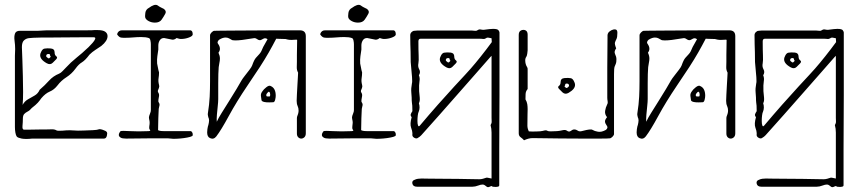

<svg xmlns="http://www.w3.org/2000/svg" viewBox="-20 -576 3567 798"><path d="M70 0Q55 -3 50 -8Q46 -13 44 -24.5Q42 -36 42 -48V-344Q42 -352 42.5 -358.5Q43 -365 43 -372Q43 -389 40.5 -407Q38 -425 42.5 -437Q47 -449 66 -448Q82 -448 89 -448Q96 -448 105 -448Q114 -448 137 -448Q146 -448 155.5 -449Q165 -450 174 -450Q188 -450 217.5 -450Q247 -450 280.5 -450Q314 -450 340 -450Q366 -450 373 -451H385Q408 -451 417.5 -444Q427 -437 427 -426Q427 -406 401 -385Q391 -378 377 -369Q363 -360 352 -349Q334 -325 320.5 -317Q307 -309 294 -291Q278 -269 256 -255Q234 -241 219 -221Q205 -203 187 -195.5Q169 -188 152 -168Q145 -158 137.5 -149.5Q130 -141 112 -127Q104 -117 95 -112.5Q86 -108 80.5 -102Q75 -96 75 -82Q75 -69 73.5 -53Q72 -37 80 -37Q83 -37 96 -37Q109 -37 126 -37.5Q143 -38 156.5 -38Q170 -38 174 -38Q182 -38 194.5 -38.5Q207 -39 215 -34Q220 -32 227 -32.5Q234 -33 241 -33Q258 -35 272.5 -34.5Q287 -34 304 -33Q309 -33 328 -33.5Q347 -34 366 -35Q385 -36 389 -38Q393 -41 407 -36.5Q421 -32 424 -27Q427 -22 424 -11Q421 0 412 0Q408 0 385.5 0Q363 0 330 0Q297 0 261 0Q225 0 192.5 0Q160 0 138.5 0Q117 0 114 0Q87 3 70 0ZM74 -140Q82 -155 96 -163Q110 -171 124 -179Q138 -187 145 -203Q166 -221 183.5 -240.5Q201 -260 226 -270Q233 -273 240 -280.5Q247 -288 254 -295Q273 -316 299 -337Q325 -358 337 -370Q340 -372 348 -380Q356 -388 364.5 -397.5Q373 -407 375.5 -414Q378 -421 370 -421Q350 -421 314 -421Q278 -421 242.5 -420.5Q207 -420 186 -420Q170 -420 153 -420Q136 -420 119 -419Q112 -419 100 -417.5Q88 -416 79.5 -408Q71 -400 71 -380Q72 -359 73 -327Q74 -295 75 -260Q76 -225 76 -193Q76 -161 74 -140ZM199 -315Q189 -305 174.5 -313Q160 -321 153 -330Q147 -338 147 -346Q147 -354 152.5 -363.5Q158 -373 165 -374Q176 -376 191.5 -374.5Q207 -373 207 -358Q207 -347 214 -342Q221 -337 213 -329ZM186 -335 190 -339Q192 -341 190 -342Q188 -343 188 -347Q188 -351 184 -351.5Q180 -352 177 -351Q172 -349 172 -343Q172 -340 174 -339Q176 -337 179.5 -334.5Q183 -332 186 -335Z M701 1Q685 -1 678.5 -1Q672 -1 666 -1H599L504 0Q488 0 481.5 -4Q475 -8 474 -13Q473 -19 476.5 -24.5Q480 -30 481 -31Q488 -33 520.5 -31Q553 -29 598 -31Q601 -31 603.5 -32Q606 -33 602 -38Q599 -43 600.5 -51.5Q602 -60 602 -66Q602 -73 600 -80Q598 -87 600 -94Q602 -101 604.5 -106.5Q607 -112 607 -119V-392Q607 -400 605 -408.5Q603 -417 598 -418Q587 -422 567 -422Q551 -422 534 -420.5Q517 -419 504 -419Q500 -419 492 -419Q484 -419 479 -421Q475 -423 470.5 -428Q466 -433 467 -435Q472 -450 487 -450H772Q781 -448 781 -433Q781 -426 765 -420Q749 -414 732 -414Q727 -414 722.5 -415.5Q718 -417 714 -418Q706 -411 697 -411L662 -418Q650 -418 644 -408.5Q638 -399 638 -387V-370Q636 -356 634 -342.5Q632 -329 633 -312Q635 -304 636.5 -294.5Q638 -285 641 -275Q641 -263 639 -250.5Q637 -238 641 -223Q643 -217 640.5 -210.5Q638 -204 638 -204Q634 -197 638 -191Q642 -185 641 -177Q640 -170 638.5 -162Q637 -154 640 -150Q645 -143 642 -134.5Q639 -126 639 -108Q639 -108 638 -84.5Q637 -61 637 -35Q637 -35 642 -33Q647 -31 662 -31H772Q776 -31 779 -25.5Q782 -20 781 -14Q781 -10 770 -7Q759 -4 744 -2Q729 0 716.5 0.5Q704 1 701 1ZM624 -482Q610 -482 598.5 -488Q587 -494 584 -502Q582 -508 584 -522.5Q586 -537 600 -544Q609 -551 619 -554.5Q629 -558 636 -553Q641 -549 648 -545.5Q655 -542 661 -539Q673 -530 667 -519Q660 -506 651.5 -494Q643 -482 624 -482Z M1232 0Q1225 0 1219.5 -5.5Q1214 -11 1214 -21V-85Q1214 -90 1216 -94.5Q1218 -99 1219 -103Q1220 -107 1220.5 -110Q1221 -113 1221 -116Q1221 -127 1217 -135.5Q1213 -144 1213 -157Q1213 -165 1214 -182.5Q1215 -200 1216 -219.5Q1217 -239 1218 -254.5Q1219 -270 1219 -274Q1213 -285 1213.5 -297Q1214 -309 1214 -319Q1214 -326 1214 -347Q1214 -368 1215 -410Q1215 -412 1199 -410.5Q1183 -409 1170 -413Q1169 -414 1159.5 -414Q1150 -414 1141 -414.5Q1132 -415 1130 -415Q1129 -415 1128 -415Q1113 -386 1097 -358Q1081 -330 1060 -297.5Q1039 -265 1009 -221Q963 -153 931 -94Q899 -35 879 -9Q868 5 853 -2Q841 -7 841 -26Q841 -31 842 -39Q843 -47 844 -50Q846 -55 848 -66Q850 -77 848 -83Q846 -87 844.5 -94.5Q843 -102 844 -105Q850 -143 851.5 -174Q853 -205 853 -239V-429Q853 -435 859.5 -441.5Q866 -448 871 -448Q873 -448 898.5 -448.5Q924 -449 963 -449Q1002 -449 1046 -449.5Q1090 -450 1129.5 -450Q1169 -450 1195.5 -450Q1222 -450 1226 -450Q1251 -450 1251 -426V-22Q1251 -11 1245 -5.5Q1239 0 1232 0ZM887 -164Q887 -153 885 -135Q883 -117 881.5 -99Q880 -81 881 -70Q887 -84 901.5 -107Q916 -130 932.5 -156.5Q949 -183 963 -206Q977 -229 984 -242Q988 -249 997.5 -261Q1007 -273 1016.5 -285.5Q1026 -298 1028 -304Q1036 -327 1043.5 -335.5Q1051 -344 1058.5 -352Q1066 -360 1074 -381Q1075 -382 1080.5 -392.5Q1086 -403 1092 -413Q1087 -417 1082 -417Q1078 -417 1074.5 -415Q1071 -413 1067 -411Q1063 -409 1061 -409Q1054 -409 1047.5 -414Q1041 -419 1033 -417Q1030 -417 1016.5 -414.5Q1003 -412 986.5 -410Q970 -408 958 -408Q945 -408 942 -411Q938 -413 932 -416.5Q926 -420 917 -420Q912 -420 905.5 -418Q899 -416 891 -411Q887 -408 885 -403Q883 -398 887 -393Q894 -383 894 -373Q894 -365 888 -357Q894 -344 894 -333Q894 -324 892 -315.5Q890 -307 889 -297Q888 -286 887.5 -268.5Q887 -251 887 -230ZM1115 -151Q1111 -151 1100 -150.5Q1089 -150 1079 -152Q1069 -154 1067 -159Q1066 -167 1064.5 -177Q1063 -187 1071 -197Q1075 -204 1087 -213.5Q1099 -223 1106 -218Q1126 -209 1126 -178Q1126 -171 1123.5 -161Q1121 -151 1115 -151ZM1100 -175Q1102 -175 1102.5 -178Q1103 -181 1103 -183Q1103 -191 1099 -194Q1097 -196 1093.5 -192.5Q1090 -189 1089 -187Q1087 -185 1087 -182.5Q1087 -180 1087 -177Q1088 -175 1093.5 -175Q1099 -175 1100 -175Z M1545 1Q1529 -1 1522.5 -1Q1516 -1 1510 -1H1443L1348 0Q1332 0 1325.5 -4Q1319 -8 1318 -13Q1317 -19 1320.5 -24.5Q1324 -30 1325 -31Q1332 -33 1364.5 -31Q1397 -29 1442 -31Q1445 -31 1447.5 -32Q1450 -33 1446 -38Q1443 -43 1444.5 -51.5Q1446 -60 1446 -66Q1446 -73 1444 -80Q1442 -87 1444 -94Q1446 -101 1448.5 -106.5Q1451 -112 1451 -119V-392Q1451 -400 1449 -408.5Q1447 -417 1442 -418Q1431 -422 1411 -422Q1395 -422 1378 -420.5Q1361 -419 1348 -419Q1344 -419 1336 -419Q1328 -419 1323 -421Q1319 -423 1314.5 -428Q1310 -433 1311 -435Q1316 -450 1331 -450H1616Q1625 -448 1625 -433Q1625 -426 1609 -420Q1593 -414 1576 -414Q1571 -414 1566.5 -415.5Q1562 -417 1558 -418Q1550 -411 1541 -411L1506 -418Q1494 -418 1488 -408.5Q1482 -399 1482 -387V-370Q1480 -356 1478 -342.5Q1476 -329 1477 -312Q1479 -304 1480.5 -294.5Q1482 -285 1485 -275Q1485 -263 1483 -250.5Q1481 -238 1485 -223Q1487 -217 1484.5 -210.5Q1482 -204 1482 -204Q1478 -197 1482 -191Q1486 -185 1485 -177Q1484 -170 1482.5 -162Q1481 -154 1484 -150Q1489 -143 1486 -134.5Q1483 -126 1483 -108Q1483 -108 1482 -84.5Q1481 -61 1481 -35Q1481 -35 1486 -33Q1491 -31 1506 -31H1616Q1620 -31 1623 -25.5Q1626 -20 1625 -14Q1625 -10 1614 -7Q1603 -4 1588 -2Q1573 0 1560.5 0.5Q1548 1 1545 1ZM1468 -482Q1454 -482 1442.5 -488Q1431 -494 1428 -502Q1426 -508 1428 -522.5Q1430 -537 1444 -544Q1453 -551 1463 -554.5Q1473 -558 1480 -553Q1485 -549 1492 -545.5Q1499 -542 1505 -539Q1517 -530 1511 -519Q1504 -506 1495.5 -494Q1487 -482 1468 -482Z M2041 201 2027 200Q2025 195 2016.5 199.5Q2008 204 2003 200Q1999 197 1995 194Q1991 191 1986 191Q1982 191 1977.5 192Q1973 193 1968 195Q1955 200 1944 200H1713Q1697 200 1694 187.5Q1691 175 1704 171Q1710 168 1717.5 167Q1725 166 1732 166Q1738 166 1762.5 166.5Q1787 167 1819.5 167Q1852 167 1884.5 167.5Q1917 168 1941.5 168.5Q1966 169 1972 169Q1976 169 1979.5 168.5Q1983 168 1987 167Q1998 163 2001.5 162.5Q2005 162 2008.5 163Q2012 164 2023 166Q2023 164 2023 145Q2023 126 2023 99Q2023 72 2023 44.5Q2023 17 2023 -2.5Q2023 -22 2023 -25Q2023 -33 2022 -41Q2021 -49 2019 -56Q2024 -64 2023.5 -71.5Q2023 -79 2023 -86V-344Q2022 -344 2003.5 -322.5Q1985 -301 1953.5 -265.5Q1922 -230 1884 -186.5Q1846 -143 1806 -98Q1766 -53 1731 -14Q1727 -10 1724.5 -8Q1722 -6 1717 -3Q1711 2 1701.5 -3.5Q1692 -9 1694 -19V-23Q1694 -31 1688.5 -46Q1683 -61 1691 -89Q1685 -96 1687.5 -102Q1690 -108 1694 -114Q1694 -130 1693.5 -136.5Q1693 -143 1692 -149.5Q1691 -156 1691 -171Q1691 -176 1689.5 -192Q1688 -208 1692 -229Q1694 -235 1692.5 -255.5Q1691 -276 1689 -295.5Q1687 -315 1687 -318Q1687 -344 1686.5 -360Q1686 -376 1685.5 -391.5Q1685 -407 1685 -430Q1685 -437 1690.5 -442.5Q1696 -448 1702 -448Q1708 -449 1713.5 -449Q1719 -449 1725 -449H1942Q1948 -449 1954 -448Q1960 -447 1964 -450Q1971 -455 1977.5 -453.5Q1984 -452 1990 -452Q2005 -454 2014 -455Q2023 -456 2029 -456Q2048 -456 2052 -450Q2056 -444 2056 -441V-322Q2056 -311 2056 -273Q2056 -235 2056 -181.5Q2056 -128 2055.5 -69Q2055 -10 2055 44.5Q2055 99 2055 139Q2055 179 2055 194Q2055 199 2048.5 200Q2042 201 2041 201ZM1725 -54Q1762 -98 1800 -141Q1838 -184 1868.5 -217Q1899 -250 1913 -265Q1919 -271 1937 -291.5Q1955 -312 1978.5 -341.5Q2002 -371 2024 -401L2023 -417Q2021 -417 2012.5 -419Q2004 -421 2000 -417Q1993 -413 1988 -414Q1983 -415 1973 -415H1728Q1719 -415 1719 -404Q1719 -367 1720 -345.5Q1721 -324 1719 -313Q1716 -299 1722.5 -287.5Q1729 -276 1721 -263Q1726 -252 1723.5 -238Q1721 -224 1722 -197Q1723 -187 1724.5 -171Q1726 -155 1721 -147Q1727 -128 1720 -111Q1718 -108 1716.5 -97Q1715 -86 1715 -73.5Q1715 -61 1717.5 -54.5Q1720 -48 1725 -54ZM1860 -298Q1850 -288 1835.5 -296Q1821 -304 1814 -313Q1808 -321 1808 -329Q1808 -337 1813.5 -346.5Q1819 -356 1826 -357Q1837 -359 1852.5 -357.5Q1868 -356 1868 -341Q1868 -330 1875 -325Q1882 -320 1874 -312ZM1847 -318 1851 -322Q1853 -324 1851 -325Q1849 -326 1849 -330Q1849 -334 1845 -334.5Q1841 -335 1838 -334Q1833 -332 1833 -326Q1833 -323 1835 -322Q1837 -320 1840.5 -317.5Q1844 -315 1847 -318Z M2158 7Q2152 0 2144 -5.5Q2136 -11 2136 -22V-431Q2136 -445 2145.5 -449.5Q2155 -454 2164 -450Q2173 -446 2173 -432V-367Q2173 -363 2171.5 -353.5Q2170 -344 2168 -341Q2163 -334 2163 -325.5Q2163 -317 2165 -310Q2167 -303 2170.5 -297.5Q2174 -292 2173 -284V-206Q2165 -197 2164.5 -185Q2164 -173 2164 -163Q2170 -153 2171.5 -143Q2173 -133 2173 -122Q2173 -116 2172.5 -100Q2172 -84 2172 -54Q2172 -42 2178 -30Q2188 -29 2208.5 -29.5Q2229 -30 2236 -32Q2250 -36 2254 -33Q2258 -30 2268 -30Q2299 -30 2314.5 -34Q2330 -38 2336 -33Q2345 -26 2352.5 -32Q2360 -38 2367 -38Q2374 -38 2379.5 -34Q2385 -30 2391 -30Q2395 -30 2406 -33Q2417 -36 2428 -37.5Q2439 -39 2443 -36Q2451 -31 2465.5 -28.5Q2480 -26 2498 -36Q2502 -39 2504 -43.5Q2506 -48 2503 -52Q2495 -63 2494.5 -70.5Q2494 -78 2503 -89Q2493 -101 2495 -115Q2497 -129 2504 -143Q2507 -148 2505.5 -155.5Q2504 -163 2504 -170Q2504 -229 2504 -295Q2504 -361 2505 -420Q2505 -425 2505 -430Q2505 -435 2509 -441Q2514 -447 2522.5 -451Q2531 -455 2538.5 -453.5Q2546 -452 2546 -440Q2546 -421 2542 -413.5Q2538 -406 2536 -399.5Q2534 -393 2541 -375Q2531 -362 2536.5 -351Q2542 -340 2542 -330Q2542 -316 2539.5 -311Q2537 -306 2534.5 -299Q2532 -292 2532 -268Q2532 -261 2532 -234.5Q2532 -208 2532 -173Q2532 -138 2532 -103.5Q2532 -69 2532 -45Q2532 -21 2532 -19Q2532 -14 2525.5 -7.5Q2519 -1 2514 -1Q2506 0 2473.5 0Q2441 0 2397 0Q2353 0 2309 -0.5Q2265 -1 2233 -1.5Q2201 -2 2194 -2Q2186 -2 2177.5 0Q2169 2 2158 7ZM2318 -192 2304 -206Q2296 -214 2303 -219Q2310 -224 2310 -235Q2310 -250 2326 -251.5Q2342 -253 2352 -251Q2359 -250 2364.5 -240.5Q2370 -231 2370 -223Q2370 -215 2364 -207Q2357 -198 2343 -190Q2329 -182 2318 -192ZM2331 -212Q2334 -209 2338 -211.5Q2342 -214 2343 -216Q2345 -217 2345 -220Q2345 -226 2340 -228Q2337 -229 2333 -228.5Q2329 -228 2329 -224Q2329 -220 2327 -219Q2325 -218 2327 -216Z M3017 0Q3010 0 3004.5 -5.5Q2999 -11 2999 -21V-85Q2999 -90 3001 -94.5Q3003 -99 3004 -103Q3005 -107 3005.5 -110Q3006 -113 3006 -116Q3006 -127 3002 -135.5Q2998 -144 2998 -157Q2998 -165 2999 -182.5Q3000 -200 3001 -219.5Q3002 -239 3003 -254.5Q3004 -270 3004 -274Q2998 -285 2998.5 -297Q2999 -309 2999 -319Q2999 -326 2999 -347Q2999 -368 3000 -410Q3000 -412 2984 -410.5Q2968 -409 2955 -413Q2954 -414 2944.5 -414Q2935 -414 2926 -414.5Q2917 -415 2915 -415Q2914 -415 2913 -415Q2898 -386 2882 -358Q2866 -330 2845 -297.5Q2824 -265 2794 -221Q2748 -153 2716 -94Q2684 -35 2664 -9Q2653 5 2638 -2Q2626 -7 2626 -26Q2626 -31 2627 -39Q2628 -47 2629 -50Q2631 -55 2633 -66Q2635 -77 2633 -83Q2631 -87 2629.5 -94.5Q2628 -102 2629 -105Q2635 -143 2636.5 -174Q2638 -205 2638 -239V-429Q2638 -435 2644.5 -441.5Q2651 -448 2656 -448Q2658 -448 2683.5 -448.5Q2709 -449 2748 -449Q2787 -449 2831 -449.5Q2875 -450 2914.5 -450Q2954 -450 2980.5 -450Q3007 -450 3011 -450Q3036 -450 3036 -426V-22Q3036 -11 3030 -5.5Q3024 0 3017 0ZM2672 -164Q2672 -153 2670 -135Q2668 -117 2666.5 -99Q2665 -81 2666 -70Q2672 -84 2686.5 -107Q2701 -130 2717.5 -156.5Q2734 -183 2748 -206Q2762 -229 2769 -242Q2773 -249 2782.5 -261Q2792 -273 2801.5 -285.5Q2811 -298 2813 -304Q2821 -327 2828.5 -335.5Q2836 -344 2843.5 -352Q2851 -360 2859 -381Q2860 -382 2865.5 -392.5Q2871 -403 2877 -413Q2872 -417 2867 -417Q2863 -417 2859.5 -415Q2856 -413 2852 -411Q2848 -409 2846 -409Q2839 -409 2832.5 -414Q2826 -419 2818 -417Q2815 -417 2801.5 -414.5Q2788 -412 2771.5 -410Q2755 -408 2743 -408Q2730 -408 2727 -411Q2723 -413 2717 -416.5Q2711 -420 2702 -420Q2697 -420 2690.5 -418Q2684 -416 2676 -411Q2672 -408 2670 -403Q2668 -398 2672 -393Q2679 -383 2679 -373Q2679 -365 2673 -357Q2679 -344 2679 -333Q2679 -324 2677 -315.5Q2675 -307 2674 -297Q2673 -286 2672.5 -268.5Q2672 -251 2672 -230ZM2900 -151Q2896 -151 2885 -150.5Q2874 -150 2864 -152Q2854 -154 2852 -159Q2851 -167 2849.5 -177Q2848 -187 2856 -197Q2860 -204 2872 -213.5Q2884 -223 2891 -218Q2911 -209 2911 -178Q2911 -171 2908.5 -161Q2906 -151 2900 -151ZM2885 -175Q2887 -175 2887.5 -178Q2888 -181 2888 -183Q2888 -191 2884 -194Q2882 -196 2878.5 -192.5Q2875 -189 2874 -187Q2872 -185 2872 -182.5Q2872 -180 2872 -177Q2873 -175 2878.5 -175Q2884 -175 2885 -175Z M3472 201 3458 200Q3456 195 3447.5 199.5Q3439 204 3434 200Q3430 197 3426 194Q3422 191 3417 191Q3413 191 3408.5 192Q3404 193 3399 195Q3386 200 3375 200H3144Q3128 200 3125 187.5Q3122 175 3135 171Q3141 168 3148.5 167Q3156 166 3163 166Q3169 166 3193.5 166.5Q3218 167 3250.5 167Q3283 167 3315.5 167.5Q3348 168 3372.5 168.5Q3397 169 3403 169Q3407 169 3410.5 168.5Q3414 168 3418 167Q3429 163 3432.5 162.5Q3436 162 3439.5 163Q3443 164 3454 166Q3454 164 3454 145Q3454 126 3454 99Q3454 72 3454 44.5Q3454 17 3454 -2.5Q3454 -22 3454 -25Q3454 -33 3453 -41Q3452 -49 3450 -56Q3455 -64 3454.5 -71.5Q3454 -79 3454 -86V-344Q3453 -344 3434.5 -322.5Q3416 -301 3384.5 -265.5Q3353 -230 3315 -186.5Q3277 -143 3237 -98Q3197 -53 3162 -14Q3158 -10 3155.5 -8Q3153 -6 3148 -3Q3142 2 3132.5 -3.5Q3123 -9 3125 -19V-23Q3125 -31 3119.5 -46Q3114 -61 3122 -89Q3116 -96 3118.5 -102Q3121 -108 3125 -114Q3125 -130 3124.5 -136.5Q3124 -143 3123 -149.5Q3122 -156 3122 -171Q3122 -176 3120.5 -192Q3119 -208 3123 -229Q3125 -235 3123.5 -255.5Q3122 -276 3120 -295.5Q3118 -315 3118 -318Q3118 -344 3117.5 -360Q3117 -376 3116.5 -391.5Q3116 -407 3116 -430Q3116 -437 3121.5 -442.5Q3127 -448 3133 -448Q3139 -449 3144.5 -449Q3150 -449 3156 -449H3373Q3379 -449 3385 -448Q3391 -447 3395 -450Q3402 -455 3408.5 -453.5Q3415 -452 3421 -452Q3436 -454 3445 -455Q3454 -456 3460 -456Q3479 -456 3483 -450Q3487 -444 3487 -441V-322Q3487 -311 3487 -273Q3487 -235 3487 -181.5Q3487 -128 3486.5 -69Q3486 -10 3486 44.5Q3486 99 3486 139Q3486 179 3486 194Q3486 199 3479.5 200Q3473 201 3472 201ZM3156 -54Q3193 -98 3231 -141Q3269 -184 3299.5 -217Q3330 -250 3344 -265Q3350 -271 3368 -291.5Q3386 -312 3409.5 -341.5Q3433 -371 3455 -401L3454 -417Q3452 -417 3443.5 -419Q3435 -421 3431 -417Q3424 -413 3419 -414Q3414 -415 3404 -415H3159Q3150 -415 3150 -404Q3150 -367 3151 -345.5Q3152 -324 3150 -313Q3147 -299 3153.5 -287.5Q3160 -276 3152 -263Q3157 -252 3154.5 -238Q3152 -224 3153 -197Q3154 -187 3155.5 -171Q3157 -155 3152 -147Q3158 -128 3151 -111Q3149 -108 3147.5 -97Q3146 -86 3146 -73.5Q3146 -61 3148.5 -54.5Q3151 -48 3156 -54ZM3291 -298Q3281 -288 3266.5 -296Q3252 -304 3245 -313Q3239 -321 3239 -329Q3239 -337 3244.5 -346.5Q3250 -356 3257 -357Q3268 -359 3283.5 -357.5Q3299 -356 3299 -341Q3299 -330 3306 -325Q3313 -320 3305 -312ZM3278 -318 3282 -322Q3284 -324 3282 -325Q3280 -326 3280 -330Q3280 -334 3276 -334.5Q3272 -335 3269 -334Q3264 -332 3264 -326Q3264 -323 3266 -322Q3268 -320 3271.5 -317.5Q3275 -315 3278 -318Z"/></svg>

Font: Sankofa Display
Style: Regular
Weight: 400
Designer: Batsirai Madzonga
Foundry: Batsirai Madzonga
Version: Version 1.000; ttfautohint (v1.8.4.7-5d5b)